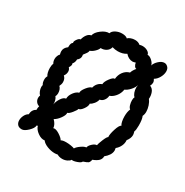

<svg xmlns="http://www.w3.org/2000/svg" viewBox="-167 -858 969 1003"><g transform="rotate(30 317.5 -356.5)"><path d="M602 -285Q602 -265 586 -245Q588 -228 580 -210.5Q572 -193 557 -181Q559 -173 559 -168Q559 -152 549.5 -138Q540 -124 527 -114Q527 -97 515.5 -86Q504 -75 482 -67Q479 -51 472 -46Q465 -41 444 -34Q441 -25 419.5 -17.5Q398 -10 389 -13Q385 -5 371.5 1.5Q358 8 343 8Q325 8 312 0Q302 2 294 2Q272 2 249 -7Q226 -16 216 -30Q196 -27 174 -43Q152 -59 147 -78L141 -77Q140 -60 119 -40Q98 -20 83 -20Q65 -20 56.5 -30Q48 -40 48 -55Q48 -70 55.5 -85Q63 -100 76 -107Q76 -122 83 -132.5Q90 -143 99 -146V-151Q99 -160 102 -170Q90 -173 82.5 -183Q75 -193 75 -206Q75 -214 78 -221Q71 -227 66 -239.5Q61 -252 61 -263Q61 -272 63 -275Q55 -286 55 -305Q55 -318 61 -327Q56 -333 53 -345.5Q50 -358 50 -372Q50 -389 55 -399Q48 -410 48 -425Q48 -435 52 -444.5Q56 -454 61 -458Q58 -469 58 -477Q58 -498 79 -513V-518Q79 -540 90 -545Q86 -552 96 -566.5Q106 -581 115 -581Q119 -598 129 -611.5Q139 -625 153 -627Q157 -647 182 -666Q207 -685 229 -684Q233 -698 250.5 -707Q268 -716 288 -716Q311 -716 321 -706Q326 -712 338 -716.5Q350 -721 363 -721Q383 -721 395 -710Q404 -713 413 -713Q430 -713 443.5 -705Q457 -697 458 -686Q471 -687 486 -673Q501 -659 502 -647Q507 -664 523.5 -679Q540 -694 556 -694Q566 -694 574 -687Q586 -678 586 -659Q586 -641 575.5 -622Q565 -603 549 -594Q556 -584 556 -574Q556 -564 550 -553Q567 -547 574 -528.5Q581 -510 579 -490Q589 -478 595 -459.5Q601 -441 601 -424Q601 -409 595 -397Q603 -381 603 -343Q603 -315 598 -305Q602 -291 602 -285ZM204 -275Q204 -294 218 -313Q232 -332 248 -336Q247 -349 263.5 -370Q280 -391 293 -393Q297 -409 306.5 -419.5Q316 -430 330 -435Q330 -450 346.5 -472Q363 -494 373 -492Q375 -517 389 -535.5Q403 -554 425 -560Q429 -575 444 -593Q437 -593 431.5 -601.5Q426 -610 425 -620Q413 -616 407 -616Q395 -616 383.5 -622Q372 -628 364 -638Q343 -624 313 -624Q297 -624 280 -629Q276 -612 261 -602.5Q246 -593 228 -594Q225 -583 211.5 -570Q198 -557 185 -553Q185 -544 175.5 -532Q166 -520 165 -518Q166 -515 166 -508Q166 -492 151 -481Q151 -462 140 -451Q142 -449 142 -444Q142 -439 139 -433Q136 -427 134 -424Q143 -415 143 -402Q143 -387 133 -374Q147 -362 147 -341Q147 -329 140 -315Q147 -309 150.5 -299Q154 -289 154 -278Q154 -266 149 -258Q155 -252 158.5 -240Q162 -228 161 -215Q164 -235 177 -254.5Q190 -274 204 -275ZM525 -297Q520 -303 517 -317Q514 -331 514 -348Q514 -375 522 -393Q514 -399 510 -412.5Q506 -426 506 -440Q506 -453 510 -460Q502 -466 497 -480Q492 -494 492 -509Q492 -514 494 -524Q489 -507 474 -490.5Q459 -474 444 -468Q440 -443 424.5 -424.5Q409 -406 392 -401Q391 -385 381.5 -372.5Q372 -360 358 -358Q355 -344 345 -331.5Q335 -319 324 -314Q326 -300 312 -280.5Q298 -261 287 -261Q285 -252 270 -233.5Q255 -215 246 -214Q248 -201 233 -180Q218 -159 201 -150Q222 -129 223 -108Q236 -113 259 -98.5Q282 -84 288 -72Q297 -78 319 -78Q333 -78 348 -75.5Q363 -73 369 -70Q375 -81 393.5 -94Q412 -107 423 -107Q425 -119 439 -132Q453 -145 465 -145Q466 -154 477 -181Q488 -208 495 -211Q493 -227 503.5 -260Q514 -293 525 -297Z"/></g></svg>

Font: Pangolin
Style: Regular
Weight: 400
Designer: Kevin Burke
Foundry: Google, Inc.
Version: Version 1.101